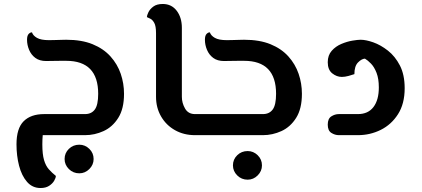

<svg xmlns="http://www.w3.org/2000/svg" viewBox="-20 -680 2121 966"><path d="M184 266Q143 266 116 235Q89 204 76 154Q63 104 63 46Q63 -34 99 -70Q135 -106 202 -106H408Q440 -106 457 -129Q474 -152 474 -208Q474 -374 313 -374Q301 -374 282 -374Q263 -374 244 -373.5Q225 -373 212 -373Q179 -373 158 -388.5Q137 -404 126.5 -429Q116 -454 116 -480Q116 -501 124.5 -509.5Q133 -518 141 -517Q146 -501 166 -489.5Q186 -478 226 -478Q236 -478 254 -478.5Q272 -479 289.5 -479.5Q307 -480 313 -480Q391 -480 446 -457.5Q501 -435 536 -396Q571 -357 587.5 -308.5Q604 -260 604 -208Q604 -133 575 -87Q546 -41 501 -20.5Q456 0 408 0H195Q193 21 193 47Q193 96 201.5 125Q210 154 225.5 171.5Q241 189 261 205Q261 215 252.5 229.5Q244 244 227 255Q210 266 184 266ZM379 192Q348 192 326.5 170.5Q305 149 305 120Q305 90 326.5 69Q348 48 379 48Q408 48 429.5 69Q451 90 451 120Q451 149 429.5 170.5Q408 192 379 192Z M961 0Q905 0 860.5 -25Q816 -50 790.5 -94Q765 -138 765 -193V-513Q765 -549 756 -565Q747 -581 736 -586Q725 -591 719 -594Q719 -602 726.5 -618Q734 -634 751.5 -647Q769 -660 799 -660Q843 -660 869 -626Q895 -592 895 -540V-193Q895 -162 911 -134Q927 -106 961 -106H988Q999 -106 1003.5 -91.5Q1008 -77 1008 -53Q1008 -29 1003.5 -14.5Q999 0 988 0Z M988 0Q978 0 973 -14.5Q968 -29 968 -53Q968 -77 973 -91.5Q978 -106 988 -106H1303Q1335 -106 1352 -129Q1369 -152 1369 -208Q1369 -374 1208 -374Q1196 -374 1177 -374Q1158 -374 1139 -373.5Q1120 -373 1107 -373Q1074 -373 1053 -388.5Q1032 -404 1021.5 -429Q1011 -454 1011 -480Q1011 -501 1019.5 -509.5Q1028 -518 1036 -517Q1041 -501 1061 -489.5Q1081 -478 1121 -478Q1131 -478 1149 -478.5Q1167 -479 1184.5 -479.5Q1202 -480 1208 -480Q1286 -480 1341 -457.5Q1396 -435 1431 -396Q1466 -357 1482.5 -308.5Q1499 -260 1499 -208Q1499 -133 1470 -87Q1441 -41 1396 -20.5Q1351 0 1303 0ZM1226 224Q1195 224 1173.5 202.5Q1152 181 1152 152Q1152 122 1173.5 101Q1195 80 1226 80Q1255 80 1276.5 101Q1298 122 1298 152Q1298 181 1276.5 202.5Q1255 224 1226 224Z M1685 0Q1665 0 1647 -11.5Q1629 -23 1629 -53Q1629 -83 1647 -94.5Q1665 -106 1685 -106H1781Q1832 -106 1859 -141.5Q1886 -177 1886 -240Q1886 -284 1874.5 -313.5Q1863 -343 1846.5 -360Q1830 -377 1816 -385Q1799 -384 1781 -365.5Q1763 -347 1763 -307Q1752 -303 1733.5 -298Q1715 -293 1700 -293Q1674 -293 1651.5 -311Q1629 -329 1629 -367Q1629 -402 1649 -424.5Q1669 -447 1697.5 -459Q1726 -471 1753 -475.5Q1780 -480 1794 -480Q1821 -480 1858 -467Q1895 -454 1931.5 -425.5Q1968 -397 1992 -350.5Q2016 -304 2016 -236Q2016 -158 1982.5 -105.5Q1949 -53 1895.5 -26.5Q1842 0 1781 0ZM1829 -384Q1826 -385 1822 -386Z"/></svg>

Font: El Messiri
Style: Bold
Weight: 700
Designer: Mohamed Gaber
Foundry: Kief Type Foundry
Version: Version 2.020; ttfautohint (v1.8.3)